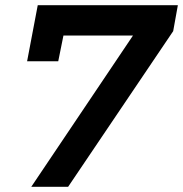

<svg xmlns="http://www.w3.org/2000/svg" viewBox="-20 -720 706 740"><path d="M125.5 -700H665.5L647.5 -600L242.5 0H100.5L492.5 -583H224.5L204.5 -484H84.5Z"/></svg>

Font: Argentum Sans Medium
Style: Italic
Weight: 500
Italic angle: -11°
Designer: Julieta Ulanovsky (font), Cristiano Sobral (main changes and remaster)
Foundry: Julieta Ulanovsky (font), Cristiano Sobral (main changes and remaster)
Version: Version 2.007;June 15, 2022;FontCreator 14.0.0.2814 64-bit; 